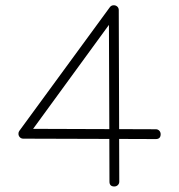

<svg xmlns="http://www.w3.org/2000/svg" viewBox="-20 -690 668 716"><path d="M406.2 5.4Q388.2 5.4 388.2 -12.7V-13.2L387.7 -171.9L66.9 -172.9Q59.1 -172.9 54 -178.2Q48.8 -183.6 48.8 -191.4Q48.8 -197.8 52.2 -202.1L389.6 -663.1Q395 -670.4 404.3 -670.4Q412.1 -670.4 417.5 -665.3Q422.9 -660.2 422.9 -652.3L424.3 -208.5L560.5 -208H561Q568.8 -208 574 -202.6Q579.1 -197.3 579.1 -189.5Q579.1 -171.4 561 -171.4H560.5L424.3 -171.9L424.8 -13.2V-12.7Q424.8 -4.9 419.4 0.2Q414.1 5.4 406.2 5.4ZM387.7 -208.5 386.2 -597.2 103.5 -209.5Z"/></svg>

Font: Manjari Thin
Style: Regular
Weight: 100
Designer: Santhosh Thottingal <santhosh.thottingal@gmail.com>
Version: Version 2.000